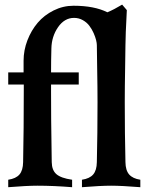

<svg xmlns="http://www.w3.org/2000/svg" viewBox="-20 -797 645 819"><path d="M512.2 -361.3Q512.2 -227.5 515.1 -105.5Q515.6 -70.3 531 -52.7Q546.4 -35.2 578.6 -30.3V1.5Q499 -4.9 454.1 -4.9Q409.2 -4.9 329.6 1.5V-30.3Q362.3 -35.2 377.4 -52.7Q392.6 -70.3 393.1 -105.5Q396 -227.5 396 -361.3Q396 -423.3 394.5 -504.4Q393.1 -585.4 393.1 -604.5Q393.1 -612.8 389.9 -626Q386.7 -639.2 379.4 -655.8Q372.1 -672.4 361.3 -686.8Q350.6 -701.2 333.5 -710.9Q316.4 -720.7 295.9 -720.7Q254.9 -720.7 227.5 -680.9Q200.2 -641.1 199.2 -590.3Q197.8 -540.5 197.8 -488.3H315.9V-436.5H197.8V-408.7Q197.3 -314.5 200.7 -105.5Q201.2 -70.8 220.7 -54Q240.2 -37.1 287.6 -30.3V1.5Q208 -4.9 139.6 -4.9Q94.7 -4.9 15.1 1.5V-30.3Q47.9 -35.2 63 -52.7Q78.1 -70.3 78.6 -105.5Q81.5 -241.2 81.5 -421.9V-436.5H15.1V-488.3H80.6V-538.1Q80.6 -582.5 96.9 -625Q113.3 -667.5 140.9 -700Q168.5 -732.4 208.7 -752.4Q249 -772.5 293.5 -772.5Q382.3 -772.5 438 -744.6Q466.3 -756.3 501 -777.3L521 -753.9Q515.1 -641.6 515.1 -604Q515.1 -585.9 513.7 -504.9Q512.2 -423.8 512.2 -361.3Z"/></svg>

Font: Flanker
Style: Bold
Weight: 700
Designer: Flanker
Foundry: Flanker
Version: Version 2.021